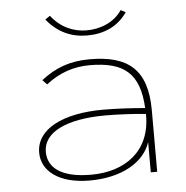

<svg xmlns="http://www.w3.org/2000/svg" viewBox="-49 -689 723 747"><g transform="rotate(-5 312.5 -315.0)"><path d="M449 -639C418 -592 362 -572 311 -572C259 -572 209 -594 173 -641L154 -628C196 -576 249 -552 311 -552C375 -552 431 -575 468 -629ZM272 11C396 11 485 -40 511 -118V0H536V-240C536 -401 461 -459 312 -459C234 -459 177 -437 122 -394L139 -376C193 -418 249 -436 310 -436C446 -436 504 -386 511 -251C459 -256 392 -259 347 -259C190 -259 85 -206 85 -114C85 -42 152 11 272 11ZM111 -115C111 -189 197 -236 355 -236C397 -236 466 -233 512 -228C512 -227 512 -224 512 -222C512 -84 414 -11 279 -11C164 -11 111 -52 111 -115Z"/></g></svg>

Font: Inconsolata Expanded ExtraLight
Style: Regular
Weight: 200
Width: 7
Monospace: yes
Designer: Raph Levien, Cyreal, Brenton Simpson
Foundry: Raph Levien, Cyreal, Google
Version: Version 3.100